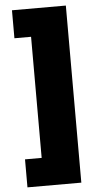

<svg xmlns="http://www.w3.org/2000/svg" viewBox="-61 -808 504 981"><g transform="rotate(-5 191.5 -317.0)"><path d="M39.1 137.7V-5.9H124.5V-627H39.1V-770.5H315.4V137.7Z"/></g></svg>

Font: Inter 17pt Black
Style: Regular
Weight: 900
Version: Version 4.001;git-66647c0bb